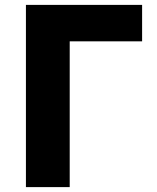

<svg xmlns="http://www.w3.org/2000/svg" viewBox="-20 -765 640 785"><path d="M86 0H265V-596H561V-745H86Z"/></svg>

Font: ChiuKong Gothic MN Heavy
Style: Regular
Weight: 900
Designer: Ryoko NISHIZUKA 西塚涼子 (kana, bopomofo & ideographs); Paul D. Hunt (Latin, Greek & Cyrillic); Sandoll Communications 산돌커뮤니
Foundry: Adobe
Version: Version 1.300